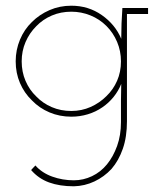

<svg xmlns="http://www.w3.org/2000/svg" viewBox="-20 -403 574 673"><path d="M89 193Q115 223 152 236.5Q189 250 239 250Q277 249 311 233Q345 217 371 189Q396 160 410.5 118.5Q425 77 425 22V-354H499V-375H409Q407 -348 406 -321Q405 -294 405 -267Q384 -317 337 -350Q290 -383 230 -383Q189 -383 153.5 -367.5Q118 -352 92 -326Q65 -300 50 -264Q35 -228 35 -188Q35 -147 50 -112Q65 -77 92 -51Q118 -24 153.5 -9Q189 6 230 6Q260 6 288 -2.5Q316 -11 339 -27Q361 -42 378 -63Q395 -84 405 -109Q405 -94 404.5 -79Q404 -64 404 -50V25Q404 71 390.5 108.5Q377 146 355 173Q333 200 302.5 214.5Q272 229 239 229Q199 229 163 216Q127 203 104 177ZM230 -362Q265 -362 297 -349Q329 -336 353 -312Q377 -288 390.5 -256Q404 -224 404 -188Q404 -151 390.5 -120Q377 -89 353 -66Q329 -42 297.5 -28Q266 -14 230 -14Q193 -14 161.5 -27.5Q130 -41 107 -65Q83 -88 69.5 -119.5Q56 -151 56 -188Q56 -224 69.5 -255.5Q83 -287 107 -311Q130 -335 161.5 -348.5Q193 -362 230 -362Z"/></svg>

Font: Josefin Slab Thin ExtraLight
Style: Regular
Weight: 250
Version: Version 2.000